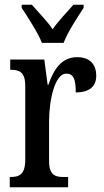

<svg xmlns="http://www.w3.org/2000/svg" viewBox="-20 -786 437 806"><path d="M156 -606H247C264 -651 306 -715 331 -753V-766H288C261 -734 225 -699 201 -663C177 -699 141 -734 114 -766H71V-753C96 -715 138 -651 156 -606ZM21 0H266V-43H246C212 -43 186 -51 186 -110V-276C186 -368 211 -477 258 -477C289 -477 298 -453 298 -398C356 -398 384 -424 384 -468C384 -515 358 -546 304 -546C239 -546 206 -496 183 -430H180L166 -536H23V-493H26C61 -493 86 -484 86 -425V-115C86 -52 59 -43 24 -43H21Z"/></svg>

Font: Noto Serif Ethiopic ExtraCondensed Medium
Style: Regular
Weight: 500
Width: 2
Designer: Monotype Design Team
Foundry: Monotype Imaging Inc.
Version: Version 2.102